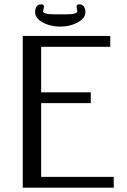

<svg xmlns="http://www.w3.org/2000/svg" viewBox="-20 -866 586 886"><path d="M85 0ZM183.1 -835 178.7 -814Q178.7 -799.8 232.9 -799.8H282.7Q336.9 -799.8 336.9 -814L333 -835Q333 -846.2 346.2 -846.2Q359.4 -846.2 366.7 -836.2Q374 -826.2 374 -810.1Q374 -781.7 338.6 -762.5Q303.2 -743.2 257.8 -743.2Q212.4 -743.2 177.2 -762.5Q142.1 -781.7 142.1 -810.1Q142.1 -826.2 149.4 -836.2Q156.7 -846.2 169.9 -846.2Q183.1 -846.2 183.1 -835ZM504.9 0H85V-700.2H488.8V-649.9H169.9V-439.9H398.9V-390.1H169.9V-49.8H504.9Z"/></svg>

Font: Pfennig
Style: Medium
Weight: 500
Version: Version 20120410 ; ttfautohint (v0.8)